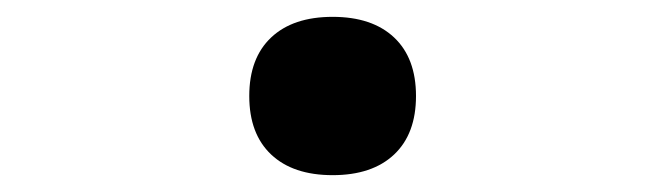

<svg xmlns="http://www.w3.org/2000/svg" viewBox="-20 -514 790 228"><path d="M276 -400Q276 -445 302 -469.5Q328 -494 375 -494Q422 -494 448 -469.5Q474 -445 474 -400Q474 -355 448 -330.5Q422 -306 375 -306Q328 -306 302 -330.5Q276 -355 276 -400Z"/></svg>

Font: Martian Mono sWd Rg
Style: Regular
Weight: 400
Width: 6
Monospace: yes
Designer: Roman Shamin
Foundry: Evil Martians
Version: Version 1.000